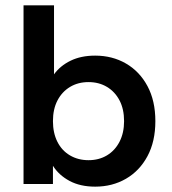

<svg xmlns="http://www.w3.org/2000/svg" viewBox="-20 -688 644 718"><path d="M336 10Q280 10 240 -11.5Q200 -33 178 -68V0H68V-668H182V-410Q205 -442 244 -461Q283 -480 336 -480Q400 -480 451 -450.5Q502 -421 531.5 -366Q561 -311 561 -235Q561 -159 531.5 -104Q502 -49 451 -19.5Q400 10 336 10ZM311 -89Q350 -89 380 -107Q410 -125 427 -158Q444 -191 444 -235Q444 -280 427 -312.5Q410 -345 380 -363Q350 -381 311 -381Q272 -381 242 -363Q212 -345 195 -312.5Q178 -280 178 -235Q178 -191 194.5 -158Q211 -125 241.5 -107Q272 -89 311 -89Z"/></svg>

Font: Gantari SemiBold
Style: Regular
Weight: 600
Designer: Anugrah Pasau
Foundry: Lafontype
Version: Version 1.000; ttfautohint (v1.8.3)